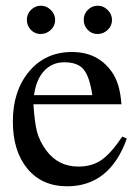

<svg xmlns="http://www.w3.org/2000/svg" viewBox="-20 -642 484 672"><path d="M321 -523Q301 -523 287 -537.5Q273 -552 273 -573Q273 -593 287.5 -607.5Q302 -622 322 -622Q342 -622 357 -607Q372 -592 372 -572Q372 -552 357 -537.5Q342 -523 321 -523ZM122 -523Q102 -523 88 -537.5Q74 -552 74 -573Q74 -593 88.5 -607.5Q103 -622 123 -622Q143 -622 158 -607Q173 -592 173 -572Q173 -552 158 -537.5Q143 -523 122 -523ZM408 -164 424 -157Q364 10 215 10Q127 10 76 -51.5Q25 -113 25 -217Q25 -324 82 -392Q139 -460 232 -460Q322 -460 371 -391Q400 -351 405 -277H97Q101 -214 109.5 -181Q118 -148 143 -114Q185 -59 254 -59Q303 -59 336.5 -83Q370 -107 408 -164ZM99 -309H303Q294 -372 273.5 -398Q253 -424 205 -424Q163 -424 135 -394.5Q107 -365 99 -309Z"/></svg>

Font: STIX
Style: Regular
Weight: 400
Designer: MicroPress Inc., with final additions and corrections provided by Coen Hoffman, Elsevier (retired)
Version: Version 1.1.1